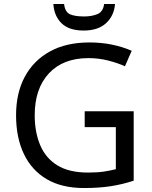

<svg xmlns="http://www.w3.org/2000/svg" viewBox="-20 -938 768 968"><path d="M407 -377H654V-27Q596 -8 537 1Q478 10 403 10Q292 10 216 -34.5Q140 -79 100.5 -161.5Q61 -244 61 -357Q61 -469 105 -551Q149 -633 231.5 -678.5Q314 -724 431 -724Q491 -724 544.5 -713Q598 -702 644 -682L610 -604Q572 -621 524.5 -633Q477 -645 426 -645Q298 -645 226.5 -568Q155 -491 155 -357Q155 -272 182.5 -206.5Q210 -141 269 -104.5Q328 -68 424 -68Q471 -68 504 -73Q537 -78 564 -85V-297H407ZM560 -918Q555 -858 514.5 -821Q474 -784 402 -784Q328 -784 290.5 -820.5Q253 -857 249 -918H303Q308 -877 333 -866Q358 -855 404 -855Q443 -855 471.5 -867Q500 -879 505 -918Z"/></svg>

Font: Noto Sans Symbols 2
Style: Regular
Weight: 400
Designer: Monotype Design Team
Foundry: Monotype Imaging Inc.
Version: Version 2.008; ttfautohint (v1.8.4.7-5d5b)